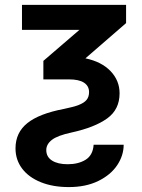

<svg xmlns="http://www.w3.org/2000/svg" viewBox="-20 -550 578 780"><path d="M492.2 -530.3V-456.1L327.1 -313Q392.6 -299.3 429.2 -261Q465.8 -222.7 465.8 -170.9Q465.8 -105 415 -68.6Q364.3 -32.2 270.5 -11.7Q213.4 0.5 190.7 18.3Q168 36.1 168 59.6Q168 87.4 191.4 102.3Q214.8 117.2 254.9 117.2Q298.3 117.2 327.9 98.9Q357.4 80.6 360.4 38.1H482.4Q482.4 81.5 456.1 121.1Q429.7 160.6 379.2 185.3Q328.6 210 259.8 210Q194.8 210 145.8 190.2Q96.7 170.4 69.8 134.8Q43 99.1 43 52.7Q43 -11.2 91.1 -49.8Q139.2 -88.4 239.3 -107.4Q277.8 -115.2 299.6 -123.5Q321.3 -131.8 331.5 -144Q341.8 -156.2 341.8 -175.8Q341.8 -200.7 321.3 -214.1Q300.8 -227.5 260.7 -227.5H156.2V-302.7L302.7 -428.7H69.3V-530.3Z"/></svg>

Font: Pretendard Std SemiBold
Style: Regular
Weight: 600
Designer: Base glyphs from Inter by Rasmus Andersson; Hangeul glyphs from Noto Sans CJK(Source Han Sans) by Jang Soo-young and Kan
Foundry: Kil Hyung-jin
Version: Version 1.309